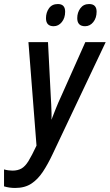

<svg xmlns="http://www.w3.org/2000/svg" viewBox="-39 -923 544 952"><path d="M36 9Q7 9 -19 1V-83Q-9 -80 2.5 -78.5Q14 -77 23 -77Q49 -77 67.5 -87.5Q86 -98 102.5 -125Q119 -152 142 -201L102 -714H199L213 -440Q214 -425 215 -403.5Q216 -382 216.5 -361.5Q217 -341 216 -329Q226 -355 238 -385Q250 -415 264 -445L384 -714H485L222 -159Q199 -110 174 -72Q149 -34 116.5 -12.5Q84 9 36 9ZM383 -793Q344 -793 344 -833Q344 -861 359.5 -882Q375 -903 403 -903Q440 -903 440 -865Q440 -834 423.5 -813.5Q407 -793 383 -793ZM227 -793Q189 -793 189 -833Q189 -861 204 -882Q219 -903 248 -903Q284 -903 284 -865Q284 -834 267.5 -813.5Q251 -793 227 -793Z"/></svg>

Font: Noto Sans ExtraCondensed Medium
Style: Italic
Weight: 500
Width: 2
Italic angle: -12°
Designer: Monotype Design Team
Foundry: Monotype Imaging Inc.
Version: Version 2.013; ttfautohint (v1.8.4.7-5d5b)